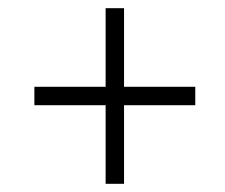

<svg xmlns="http://www.w3.org/2000/svg" viewBox="-20 -592 550 469"><path d="M238 -143V-335H64V-380H238V-572H283V-380H457V-335H283V-143Z"/></svg>

Font: Noto Serif Tamil SemiCondensed Light
Style: Italic
Weight: 300
Width: 4
Italic angle: -12°
Designer: Indian Type Foundry, Tom Grace, and the Monotype Design Team
Foundry: Monotype Imaging Inc.
Version: Version 2.003; ttfautohint (v1.8.4.7-5d5b)